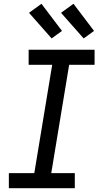

<svg xmlns="http://www.w3.org/2000/svg" viewBox="-20 -999 540 1019"><path d="M377 0H27V-80H162L257 -655H132V-735H482V-655H347L252 -80H377ZM424 -795 304 -931 370 -979 479 -835ZM254 -795 134 -931 200 -979 309 -835Z"/></svg>

Font: Iosevka Term Curly Md Obl
Style: Regular
Weight: 500
Italic angle: -9°
Designer: Belleve Invis
Foundry: Belleve Invis
Version: Version 32.3.0